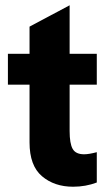

<svg xmlns="http://www.w3.org/2000/svg" viewBox="-20 -697 421 728"><path d="M92 -157V-376H10V-493H92V-596L244 -677V-493H347V-376H244V-200Q244 -153 255.5 -132.5Q267 -112 299 -112Q317 -112 347 -120V-5Q305 11 257 11Q186 11 139 -29Q92 -69 92 -157Z"/></svg>

Font: Hanken Grotesk Black
Style: Regular
Weight: 900
Designer: Alfredo Marco Pradil
Foundry: Hanken Design Co.
Version: Version 3.014